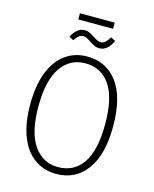

<svg xmlns="http://www.w3.org/2000/svg" viewBox="-135 -1014 893 1114"><g transform="rotate(15 311.5 -457.0)"><path d="M560 -341Q560 -171 493.5 -80Q427 11 311 11Q237 11 180.5 -29Q124 -69 93 -148Q62 -227 62 -340Q62 -454 93 -533.5Q124 -613 180.5 -653.5Q237 -694 311 -694Q426 -694 493 -604.5Q560 -515 560 -341ZM111 -340Q111 -186 165 -108Q219 -30 311 -30Q407 -30 459.5 -107Q512 -184 512 -341Q512 -499 459 -576Q406 -653 311 -653Q218 -653 164.5 -575Q111 -497 111 -340ZM302 -783Q288 -793 278 -797.5Q268 -802 259 -802Q244 -802 232 -793Q220 -784 207 -764L180 -779Q213 -838 258 -838Q272 -838 285 -832Q298 -826 315 -815Q332 -804 342.5 -799Q353 -794 364 -794Q378 -794 389.5 -804Q401 -814 415 -837L443 -823Q413 -758 365 -758Q348 -758 334 -764.5Q320 -771 302 -783ZM413 -888H204V-925H413Z"/></g></svg>

Font: Fira Sans Condensed ExtraLight
Style: Regular
Weight: 275
Width: 3
Designer: Carrois Corporate & Edenspiekermann AG
Foundry: Carrois Corporate GbR & Edenspiekermann AG
Version: Version 4.203